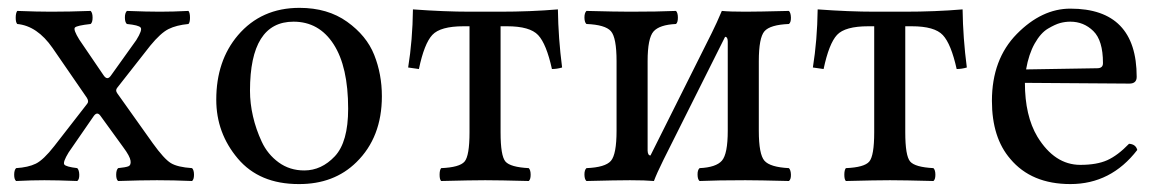

<svg xmlns="http://www.w3.org/2000/svg" viewBox="-20 -459 2956 489"><path d="M182.1 -357.9 243.2 -268.1Q252.9 -252.9 262.2 -266.1L327.1 -356.9Q343.3 -382.8 338.1 -388.9Q333 -395 303.2 -397.9Q298.3 -401.9 298.1 -413.8Q297.9 -425.8 303.2 -431.2Q355 -429.2 387.2 -429.2Q420.4 -429.2 460 -431.2Q463.9 -426.3 463.9 -414.1Q463.9 -401.9 460 -397.9Q429.2 -395 409.2 -385Q389.2 -375 362.8 -342.8L278.8 -235.8Q272.9 -229 278.8 -221.2L369.1 -94.2Q397.9 -54.2 415 -43.7Q432.1 -33.2 469.2 -30.8Q474.1 -25.9 474.1 -13.9Q474.1 -2 469.2 2Q421.4 0 379.9 0Q340.8 0 280.8 2Q275.9 -2 275.9 -13.9Q275.9 -25.9 280.8 -30.8Q299.8 -32.7 306.9 -35.4Q314 -38.1 312.5 -49.6Q311 -61 293.9 -84L235.8 -164.1Q227.1 -176.3 217.8 -162.1L154.8 -70.8Q139.6 -45.9 143.8 -40Q147.9 -34.2 176.8 -30.8Q181.6 -25.9 181.9 -13.9Q182.1 -2 176.8 2Q125 0 93 0Q61 0 21 2Q16.1 -2 16.1 -13.9Q16.1 -25.9 21 -30.8Q51.8 -32.7 71.3 -42.2Q90.8 -51.8 118.2 -86.9L202.1 -194.8Q207 -200.7 201.2 -210L113.8 -336.9Q74.7 -393.1 23.9 -397.9Q20 -401.9 20 -413.8Q20 -425.8 23.9 -431.2Q75.7 -429.2 109.9 -429.2Q156.7 -429.2 210.9 -431.2Q215.8 -426.3 215.8 -414.1Q215.8 -401.9 210.9 -397.9Q175.8 -394 170.9 -388.9Q166 -383.8 182.1 -357.9Z M530.8 -205.1Q530.8 -304.2 585.9 -369.1Q645.5 -439 742.7 -439Q814.5 -439 864 -403.6Q913.6 -368.2 933.1 -319.1Q952.6 -270 952.6 -213.9Q952.6 -109.4 887.7 -45.9Q830.6 10.3 740.7 9.8Q640.6 9.8 585.7 -55.2Q530.8 -120.1 530.8 -205.1ZM727.5 -403.8Q616.7 -403.8 616.7 -228Q616.7 -195.8 624.3 -162.8Q631.8 -129.9 646.7 -97.9Q661.6 -65.9 689.7 -45.4Q717.8 -24.9 754.9 -24.9Q798.8 -24.9 832.8 -61Q866.7 -97.2 866.7 -182.1Q866.7 -289.1 829.6 -346.4Q792.5 -403.8 727.5 -403.8Z M1175.8 -122.1V-392.1H1160.6Q1101.6 -392.1 1081.1 -370.1Q1060.5 -348.1 1046.9 -283.2L1019.5 -287.1Q1030.8 -356.9 1031.7 -435.1Q1111.8 -429.2 1177.7 -429.2H1252.4Q1331.5 -429.2 1400.9 -435.1Q1401.9 -361.8 1411.6 -287.1Q1398.4 -283.2 1385.7 -283.2Q1371.6 -347.2 1350.6 -369.6Q1329.6 -392.1 1271.5 -392.1H1254.9V-122.1Q1254.9 -62 1267.3 -47.6Q1279.8 -33.2 1326.7 -30.8Q1331.5 -25.9 1331.5 -13.9Q1331.5 -2 1326.7 2Q1250.5 0 1215.8 0Q1181.6 0 1103.5 2Q1099.6 -2 1099.6 -13.9Q1099.6 -25.9 1103.5 -30.8Q1150.4 -32.7 1163.1 -47.4Q1175.8 -62 1175.8 -122.1Z M1636.7 -63 1792.5 -374.5Q1805.2 -399.9 1818.4 -431.2Q1838.4 -429.2 1878.4 -429.2Q1909.2 -429.2 1989.3 -431.2Q1994.1 -426.3 1994.4 -414.1Q1994.6 -401.9 1989.3 -397.9Q1941.4 -396 1927 -379.4Q1912.6 -362.8 1912.6 -303.2V-126Q1912.6 -65.9 1927 -49.6Q1941.4 -33.2 1989.3 -30.8Q1994.1 -25.9 1994.4 -13.9Q1994.6 -2 1989.3 2Q1911.1 0 1878.4 0Q1807.6 0 1761.7 2Q1756.8 -2 1756.6 -13.9Q1756.3 -25.9 1761.7 -30.8Q1803.7 -32.7 1818.6 -49.8Q1833.5 -66.9 1833.5 -126V-353Q1833.5 -365.2 1826.7 -365.2L1669.9 -52.2Q1652.3 -16.6 1645.5 2Q1623.5 0 1584.5 0Q1551.3 0 1473.6 2Q1468.8 -2 1468.5 -13.9Q1468.3 -25.9 1473.6 -30.8Q1521.5 -32.7 1535.9 -49.3Q1550.3 -65.9 1550.3 -126V-303.2Q1550.3 -363.3 1535.9 -379.6Q1521.5 -396 1473.6 -397.9Q1468.8 -401.9 1468.5 -413.8Q1468.3 -425.8 1473.6 -431.2Q1549.8 -429.2 1584.5 -429.2Q1655.3 -429.2 1701.7 -431.2Q1706.5 -426.3 1706.5 -414.1Q1706.5 -401.9 1701.7 -397.9Q1659.7 -396 1644.5 -378.9Q1629.4 -361.8 1629.4 -303.2V-75.2Q1629.9 -63 1636.7 -63Z M2206.5 -122.1V-392.1H2191.4Q2132.3 -392.1 2111.8 -370.1Q2091.3 -348.1 2077.6 -283.2L2050.3 -287.1Q2061.5 -356.9 2062.5 -435.1Q2142.6 -429.2 2208.5 -429.2H2283.2Q2362.3 -429.2 2431.6 -435.1Q2432.6 -361.8 2442.4 -287.1Q2429.2 -283.2 2416.5 -283.2Q2402.3 -347.2 2381.3 -369.6Q2360.4 -392.1 2302.2 -392.1H2285.6V-122.1Q2285.6 -62 2298.1 -47.6Q2310.5 -33.2 2357.4 -30.8Q2362.3 -25.9 2362.3 -13.9Q2362.3 -2 2357.4 2Q2281.2 0 2246.6 0Q2212.4 0 2134.3 2Q2130.4 -2 2130.4 -13.9Q2130.4 -25.9 2134.3 -30.8Q2181.2 -32.7 2193.8 -47.4Q2206.5 -62 2206.5 -122.1Z M2593.3 -282.2 2774.4 -285.2Q2789.6 -285.2 2789.1 -298.8Q2789.1 -356 2764.6 -379.9Q2740.2 -403.8 2706.1 -403.8Q2692.9 -403.8 2680.2 -400.4Q2667.5 -397 2648.9 -386Q2630.4 -375 2615.2 -348.1Q2600.1 -321.3 2593.3 -282.2ZM2855.5 -92.8Q2872.6 -91.8 2876.5 -77.1Q2809.6 9.8 2706.1 9.8Q2606.9 9.8 2553.2 -54.2Q2506.3 -108.4 2506.3 -202.1Q2506.3 -308.1 2569.8 -372.6Q2633.3 -437 2706.1 -437Q2875 -437 2875 -263.2Q2875 -246.1 2856.4 -246.1L2590.3 -248Q2590.3 -164.1 2622.1 -110.8Q2666 -39.1 2731.4 -39.1Q2773.4 -39.1 2800 -51Q2826.7 -63 2855.5 -92.8Z"/></svg>

Font: Linux Libertine O
Style: Regular
Weight: 400
Designer: Philipp H. Poll
Foundry: Philipp H. Poll
Version: Version 5.3.0